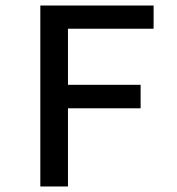

<svg xmlns="http://www.w3.org/2000/svg" viewBox="-20 -675 640 695"><path d="M126 0V-655H536V-571H226V-368H489V-283H226V0Z"/></svg>

Font: Source Code Pro ExtraLight Medium
Style: Regular
Weight: 500
Monospace: yes
Version: Version 1.018;hotconv 1.0.116;makeotfexe 2.5.65601